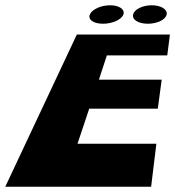

<svg xmlns="http://www.w3.org/2000/svg" viewBox="-34 -708 664 728"><path d="M383.3 -688C349.3 -688 316 -673 307.1 -654C298 -634 319.6 -618 356.6 -618C392.6 -618 428 -634 434.1 -654C440 -673 417.3 -688 383.3 -688ZM541.3 -688C507.3 -688 476 -673 471.1 -654C465 -634 489.6 -618 526.6 -618C562.6 -618 595 -634 598.1 -654C601 -673 575.3 -688 541.3 -688ZM610.3 -577H257.3L-14 0H539L558.9 -163H259.9L304.3 -296H564.3L579.1 -406H341.1L371.2 -498H600.2Z"/></svg>

Font: Hussar Milosc
Style: Obl
Weight: 700
Foundry: Cannot Into Space Fonts
Version: Version 1.02